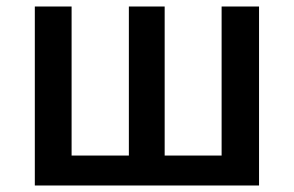

<svg xmlns="http://www.w3.org/2000/svg" viewBox="-20 -570 902 590"><path d="M87 0H776V-550H661V-92H486V-550H376V-92H200V-550H87Z"/></svg>

Font: DAIFUKU Sans JP Medium
Style: Regular
Weight: 500
Designer: Original font ‘Source Han Sans JP’ : Ryoko NISHIZUKA  (kana, bopomofo & ideographs); Paul D. Hunt (Latin, Greek & Cyrill
Foundry: Daifuku
Version: Version 1.000